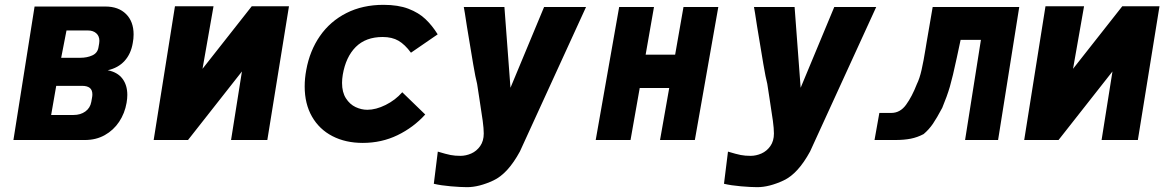

<svg xmlns="http://www.w3.org/2000/svg" viewBox="-20 -579 4840 794"><path d="M123 -552H416Q470 -552 501.2 -521Q532.5 -490 532.5 -436.5Q532.5 -418.5 529 -401Q521.5 -356 495 -327Q468.5 -298 425.5 -288.5Q466 -280.5 486.2 -253.8Q506.5 -227 506.5 -186.5Q506.5 -171.5 503.5 -154Q496 -110.5 472.8 -75.5Q449.5 -40.5 413.2 -20.2Q377 0 331.5 0H35.5ZM357.5 -157.5 360.5 -174.5Q362 -182 362 -188.5Q362 -207 351.2 -215.5Q340.5 -224 319 -224H212.5L191.5 -103.5H284Q313 -103.5 333 -118Q353 -132.5 357.5 -157.5ZM387 -382 390 -399Q391 -407 391 -410Q391 -430 378 -441.5Q365 -453 343.5 -453H255L233 -340H311.5Q340 -340 361.5 -349.8Q383 -359.5 387 -382Z M703.5 -553H863L817.5 -294.5L1021 -553H1175L1085.5 0H935.5L980.5 -283.5L757.5 0H615.5Z M1240 -221.5Q1240 -255 1246.5 -289.5Q1261 -369.5 1303.2 -430.2Q1345.5 -491 1412.5 -525Q1479.5 -559 1566 -559Q1626.5 -559 1669 -542.8Q1711.5 -526.5 1739.2 -500.2Q1767 -474 1790 -437L1679.5 -361Q1654.5 -395 1628 -410.5Q1601.5 -426 1562.5 -426Q1492.5 -426 1451.2 -384.8Q1410 -343.5 1397.5 -270Q1394.5 -252 1394.5 -236Q1394.5 -197.5 1410.5 -172.5Q1426.5 -147.5 1450.5 -136.2Q1474.5 -125 1499 -125Q1534.5 -125 1574.8 -145Q1615 -165 1643.5 -197.5L1738.5 -105.5Q1690 -52 1624 -20Q1558 12 1480 12Q1409 12 1354.8 -16Q1300.5 -44 1270.2 -96.8Q1240 -149.5 1240 -221.5Z M1884 65.5Q1906.5 65.5 1928.8 55.8Q1951 46 1965.8 25Q1980.5 4 1980.5 -27Q1980.5 -47.5 1976.2 -79.5Q1972 -111.5 1962 -174L1953 -232.5Q1946.5 -256.5 1936.8 -313.8Q1927 -371 1911 -469Q1900.5 -538.5 1898 -550H2066L2091 -216L2230 -550H2403.5L2130 47.5Q2080 139.5 2020.5 167.2Q1961 195 1911.5 195Q1885.5 195 1844.5 191.5Q1803.5 188 1774 181L1790.5 48Q1825 58.5 1843.2 62Q1861.5 65.5 1884 65.5Z M2540.5 -550H2684.5L2650 -353H2772L2806.5 -550H2950.5L2853.5 0H2709.5L2747.5 -215H2625.5L2587.5 0H2443.5Z M3084 65.5Q3106.5 65.5 3128.8 55.8Q3151 46 3165.8 25Q3180.5 4 3180.5 -27Q3180.5 -47.5 3176.2 -79.5Q3172 -111.5 3162 -174L3153 -232.5Q3146.5 -256.5 3136.8 -313.8Q3127 -371 3111 -469Q3100.5 -538.5 3098 -550H3266L3291 -216L3430 -550H3603.5L3330 47.5Q3280 139.5 3220.5 167.2Q3161 195 3111.5 195Q3085.5 195 3044.5 191.5Q3003.5 188 2974 181L2990.5 48Q3025 58.5 3043.2 62Q3061.5 65.5 3084 65.5Z M3616.5 -112H3666Q3702.5 -112 3727 -145.8Q3751.5 -179.5 3771.5 -231Q3783 -254 3791.2 -290.5Q3799.5 -327 3808 -380L3811.5 -401.5L3837 -550H4195L4107.5 0H3971L4036.5 -414H3952.5L3937 -341.5Q3919.5 -259.5 3908 -220.2Q3896.5 -181 3876.5 -133Q3854.5 -91.5 3838 -67.2Q3821.5 -43 3799.5 -24.5Q3774 -11 3746.5 -5.5Q3719 0 3681.5 0H3596.5Z M4303.5 -553H4463L4417.5 -294.5L4621 -553H4775L4685.5 0H4535.5L4580.5 -283.5L4357.5 0H4215.5Z"/></svg>

Font: JuliaMono Black
Style: Italic
Weight: 900
Italic angle: -9°
Monospace: yes
Designer: cormullion
Foundry: corm
Version: Version 0.057; ttfautohint (v1.8.4)